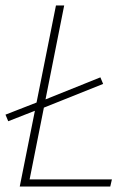

<svg xmlns="http://www.w3.org/2000/svg" viewBox="-22 -680 484 700"><path d="M8 -238 -2 -262 116 -308 130 -312 344 -398 354 -374 124 -282 110 -278ZM50 0 182 -660H212L86 -26H386L380 0Z"/></svg>

Font: Source Sans 3 VF
Style: Italic
Weight: 200
Italic angle: -11°
Designer: Paul D. Hunt
Foundry: Adobe Systems Incorporated
Version: Version 3.042;hotconv 1.0.118;makeotfexe 2.5.65603